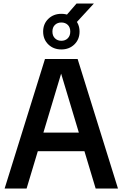

<svg xmlns="http://www.w3.org/2000/svg" viewBox="-20 -1077 700 1097"><path d="M6.5 0 237 -740H423.5L654 0H526.5L321.5 -682H337L132 0ZM144.5 -213 171.5 -319.5H488.5L515 -213ZM330.5 -794.5Q285.5 -794.5 256 -823.2Q226.5 -852 226.5 -896.5Q226.5 -940.5 256 -969.2Q285.5 -998 330.5 -998Q375.5 -998 405 -969.2Q434.5 -940.5 434.5 -896.5Q434.5 -852 405 -823.2Q375.5 -794.5 330.5 -794.5ZM330.5 -844Q353 -844 367.2 -858.2Q381.5 -872.5 381.5 -896.5Q381.5 -921 367.2 -934.8Q353 -948.5 330.5 -948.5Q308.5 -948.5 294 -934.8Q279.5 -921 279.5 -896.5Q279.5 -872.5 294 -858.2Q308.5 -844 330.5 -844ZM405.5 -936.5 345.5 -974 417.5 -1057H516.5Z"/></svg>

Font: Encode Sans SC SemiCondensed SemiBold
Style: Regular
Weight: 600
Width: 4
Designer: Multiple Designers
Foundry: Impallari Type
Version: Version 3.002